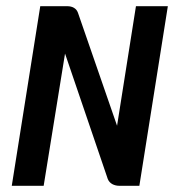

<svg xmlns="http://www.w3.org/2000/svg" viewBox="-20 -600 562 620"><path d="M121 0 190 -427 328 -22C334 -7 349 0 366 0H430L522 -580H419L358 -194L232 -558C227 -573 214 -580 197 -580H110L18 0Z"/></svg>

Font: Charger Pro
Style: BlkNarObl
Weight: 900
Designer: Jasper
Foundry: Cannot Into Space Fonts
Version: Version 1.09